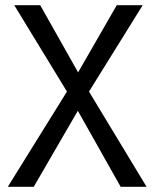

<svg xmlns="http://www.w3.org/2000/svg" viewBox="-20 -720 595 740"><path d="M430 -700H530L323 -367L545 0H445L280 -293L110 0H10L238 -367L35 -700H135L281 -441Z"/></svg>

Font: Von Book
Style: Regular
Weight: 400
Version: Version 4.000; ttfautohint (v1.8.4.7-5d5b)